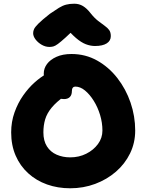

<svg xmlns="http://www.w3.org/2000/svg" viewBox="-20 -1001 786 1031"><path d="M357 10Q290 10 232.5 -10.5Q175 -31 131.5 -70.5Q88 -110 64 -165.5Q40 -221 40 -290Q40 -347 58 -397.5Q76 -448 104.5 -488.5Q133 -529 165.5 -558Q198 -587 227.5 -603Q257 -619 277 -619Q303 -619 318 -611.5Q333 -604 347 -584Q370 -553 361.5 -528Q353 -503 328 -486Q282 -453 257 -422.5Q232 -392 222.5 -360Q213 -328 213 -290Q213 -245 232 -215Q251 -185 284 -170.5Q317 -156 357 -156Q404 -156 443 -175.5Q482 -195 506 -227.5Q530 -260 530 -300Q530 -342 517.5 -383.5Q505 -425 483.5 -459.5Q462 -494 436.5 -515Q411 -536 384 -536Q376 -536 371 -530Q366 -524 366 -512Q366 -491 355 -480Q344 -469 324 -469Q297 -469 272 -484.5Q247 -500 231 -530.5Q215 -561 215 -606Q215 -634 232.5 -657.5Q250 -681 283.5 -696Q317 -711 364 -711Q439 -711 501.5 -676Q564 -641 610 -582Q656 -523 681 -450Q706 -377 706 -300Q706 -234 678.5 -177.5Q651 -121 602.5 -79Q554 -37 491 -13.5Q428 10 357 10ZM245 -749Q224 -749 204 -760.5Q184 -772 171 -789Q158 -806 158 -823Q158 -834 163 -845Q168 -856 187 -875Q206 -894 248 -927Q277 -947 296.5 -959Q316 -971 335 -976Q354 -981 379 -981Q405 -981 425.5 -968.5Q446 -956 464 -933Q486 -905 506 -889.5Q526 -874 541.5 -863Q557 -852 566 -840Q575 -828 575 -807Q575 -782 553 -768Q531 -754 490 -754Q466 -754 441 -763.5Q416 -773 388 -797Q360 -821 324 -864L397 -862Q357 -822 331.5 -799Q306 -776 291 -765Q276 -754 266 -751.5Q256 -749 245 -749Z"/></svg>

Font: Shantell Sans ExtraBold
Style: Regular
Weight: 800
Designer: Stephen Nixon, Anya Danilova, Shantell Martin
Foundry: Arrow Type
Version: Version 1.011;[c5ecc13dd]